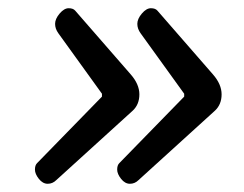

<svg xmlns="http://www.w3.org/2000/svg" viewBox="-20 -516 594 467"><path d="M322 -435Q314 -446 314 -458Q314 -470 325 -483Q336 -496 347 -496Q358 -496 363 -490L498 -335Q519 -311 519 -286.5Q519 -262 503 -247L317 -78Q308 -69 296 -69Q284 -69 274.5 -81Q265 -93 265 -103.5Q265 -114 270 -119L428 -281V-288ZM122 -435Q114 -446 114 -458Q114 -470 125 -483Q136 -496 147 -496Q158 -496 163 -490L298 -335Q319 -311 319 -286.5Q319 -262 303 -247L117 -78Q108 -69 96 -69Q84 -69 74.5 -81Q65 -93 65 -103.5Q65 -114 70 -119L228 -281V-288Z"/></svg>

Font: Kite One
Style: Regular
Weight: 400
Designer: Eduardo Rodriguez Tunni
Foundry: Eduardo Rodriguez Tunni
Version: Version 1.001